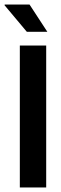

<svg xmlns="http://www.w3.org/2000/svg" viewBox="-42 -832 272 852"><path d="M77 -691 -22 -809 -21 -812H89L168 -691ZM46 0V-630H163V0Z"/></svg>

Font: Pragati Narrow
Style: Bold
Weight: 700
Designer: Hector Gatti, Marcela Romero, Pablo Cosgaya and Nicolas Silva
Foundry: Omnibus-Type
Version: Version 1.010; ttfautohint (v1.3)